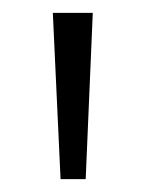

<svg xmlns="http://www.w3.org/2000/svg" viewBox="-20 -734 225 298"><path d="M124 -714H62L74 -456H113Z"/></svg>

Font: Noto Sans Display SemiCondensed Light
Style: Regular
Weight: 300
Width: 4
Designer: Monotype Design Team
Foundry: Monotype Imaging Inc.
Version: Version 1.900